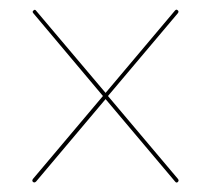

<svg xmlns="http://www.w3.org/2000/svg" viewBox="-20 -541 441 401"><path d="M49 -161Q46 -163.5 49 -167.5L195 -340.5L49.5 -513.5Q46.5 -517 50.5 -519.5Q53 -522 55.5 -518.5L200.5 -347L345.5 -519Q348.5 -522 350.5 -520Q354.5 -517.5 351.5 -513.5L205.5 -340.5L351.5 -167.5Q354.5 -164 351.5 -161Q348.5 -158 345.5 -162L200.5 -334L55.5 -162Q52 -158.5 49 -161Z"/></svg>

Font: Fraunces 144pt S000
Style: Bold
Weight: 700
Version: Version 1.000; ttfautohint (v1.8.3)